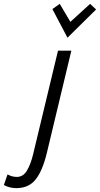

<svg xmlns="http://www.w3.org/2000/svg" viewBox="-154 -784 517 993"><path d="M-70 189Q-104 189 -134 173L-115 118Q-92 131 -67 131Q-34 131 -14.5 98Q5 65 17 15L146 -522H215L88 8Q66 99 30.5 144Q-5 189 -70 189ZM195 -589 117 -737 155 -764 210 -671 312 -764 343 -735Z"/></svg>

Font: Ubuntu Sans Condensed
Style: Italic
Weight: 400
Width: 3
Italic angle: -13.5°
Designer: Dalton Maag Ltd
Foundry: Dalton Maag Ltd
Version: Version 1.006; ttfautohint (v1.8.4.7-5d5b)